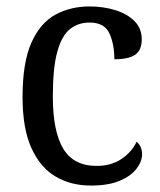

<svg xmlns="http://www.w3.org/2000/svg" viewBox="-20 -566 497 596"><path d="M262 10Q200 10 152.5 -18Q105 -46 77.5 -106.5Q50 -167 50 -265Q50 -372 77.5 -433.5Q105 -495 152 -520.5Q199 -546 258 -546Q301 -546 338 -534.5Q375 -523 397.5 -500.5Q420 -478 420 -444Q420 -410 399.5 -396Q379 -382 335 -382Q335 -429 319.5 -462.5Q304 -496 258 -496Q223 -496 197.5 -476Q172 -456 158 -406Q144 -356 144 -266Q144 -159 176 -105Q208 -51 280 -51Q325 -51 357 -72.5Q389 -94 404 -126Q421 -112 421 -87Q421 -65 404 -42.5Q387 -20 352 -5Q317 10 262 10Z"/></svg>

Font: Noto Serif Hebrew SemiCondensed
Style: Regular
Weight: 400
Width: 4
Designer: Monotype Design Team
Foundry: Monotype Imaging Inc.
Version: Version 2.004; ttfautohint (v1.8.4.7-5d5b)